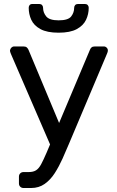

<svg xmlns="http://www.w3.org/2000/svg" viewBox="-20 -753 588 963"><path d="M98 190Q88 190 81.5 183.5Q75 177 75 167V133Q75 123 81.5 116.5Q88 110 98 110H124Q147 110 161 101Q175 92 186.5 70.5Q198 49 214 12L431 -503Q434 -511 439.5 -515.5Q445 -520 456 -520H501Q509 -520 515 -514Q521 -508 521 -500Q521 -496 520 -492.5Q519 -489 516 -482L326 -32Q311 4 293.5 43Q276 82 254.5 115.5Q233 149 204 169.5Q175 190 136 190ZM237 -15 35 -482Q30 -494 30 -499Q31 -508 37 -514Q43 -520 51 -520H98Q109 -520 114.5 -515Q120 -510 123 -503L289 -106ZM274 -589Q216 -589 183 -607Q150 -625 137 -653.5Q124 -682 124 -714Q124 -722 128.5 -727.5Q133 -733 143 -733H177Q186 -733 191 -727.5Q196 -722 196 -714Q196 -690 212 -670.5Q228 -651 274 -651Q322 -651 337 -670.5Q352 -690 352 -714Q352 -722 357 -727.5Q362 -733 371 -733H406Q415 -733 420 -727.5Q425 -722 425 -714Q425 -682 411.5 -653.5Q398 -625 365 -607Q332 -589 274 -589Z"/></svg>

Font: DVN-Rubik
Style: Regular
Weight: 400
Designer: Hubert and Fischer
Foundry: Hubert & Fischer
Version: Version 2.102